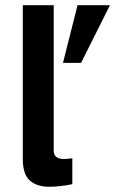

<svg xmlns="http://www.w3.org/2000/svg" viewBox="-20 -710 444 740"><path d="M169.9 9.8Q122.6 9.8 95.2 -13.9Q67.9 -37.6 67.9 -97.2V-689.9H187V-129.9Q187 -97.2 226.1 -97.2Q239.7 -97.2 258.8 -100.1V0Q209 9.8 169.9 9.8ZM222.7 -467.8 278.8 -689.9H403.8L292.5 -467.8Z"/></svg>

Font: HK Grotesk Legacy
Style: Bold
Weight: 700
Designer: Alfredo Marco Pradil
Foundry: Hanken Design Co.
Version: Version 2.022;PS 002.022;hotconv 1.0.88;makeotf.lib2.5.64775